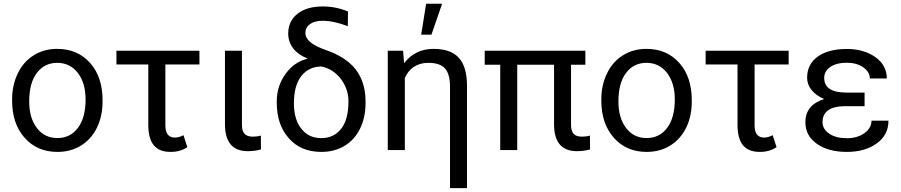

<svg xmlns="http://www.w3.org/2000/svg" viewBox="-20 -798 4793 1021"><path d="M44.4 -262.7C44.4 -180.7 66.9 -114.7 111.3 -64.9C155.8 -15.1 213.4 9.8 285.2 9.8C332.5 9.8 375 -1.5 411.6 -24.4C448.2 -47.4 476.1 -79.1 496.1 -120.1C515.6 -160.6 525.4 -207 525.4 -258.3V-264.6C525.4 -347.2 503.4 -413.6 459 -463.4C414.6 -513.2 356 -538.1 284.2 -538.1C237.8 -538.1 196.3 -526.9 160.2 -504.4C123.5 -481.9 95.2 -450.2 75.2 -408.7C54.7 -367.2 44.4 -320.8 44.4 -269ZM135.3 -258.3C135.3 -324.2 148.9 -375 176.3 -410.6C203.6 -446.3 239.7 -463.9 284.2 -463.9C329.6 -463.9 366.2 -445.8 394 -410.2C421.4 -374 435.1 -327.1 435.1 -269C435.1 -204.1 421.4 -153.8 394.5 -118.2C367.7 -82 331.1 -64 285.2 -64C239.7 -64 203.1 -81.5 176.3 -117.2C148.9 -152.8 135.3 -199.7 135.3 -258.3Z M1040.5 -528.3H599.1V-455.1H768.6V-133.3C769 -38.1 805.7 9.8 887.2 9.8C921.9 9.8 951.2 1.5 976.1 -15.6L955.6 -79.1C939.5 -70.8 924.8 -66.4 910.6 -66.4C876.5 -66.4 859.4 -87.9 859.4 -131.3V-455.1H1040.5Z M1176.3 -528.3V-137.7C1176.3 -42 1216.8 5.9 1297.9 5.9C1321.8 5.9 1344.7 2.9 1367.7 -3.4L1367.2 -77.1C1354.5 -73.2 1340.3 -71.3 1324.7 -71.3C1283.2 -71.3 1266.6 -92.3 1266.6 -133.3V-528.3Z M1512.7 -619.6C1512.7 -560.5 1548.8 -513.2 1613.3 -487.8L1613.8 -485.4C1566.9 -474.1 1528.3 -446.8 1497.6 -403.8C1466.8 -360.8 1451.7 -312.5 1451.7 -258.8V-252.4C1451.7 -173.8 1473.1 -110.4 1516.1 -62.5C1558.6 -14.2 1616.2 9.8 1688.5 9.8C1735.8 9.8 1777.3 -1 1813 -22.9C1848.6 -44.4 1876 -75.2 1895 -114.7C1914.1 -154.3 1923.8 -198.7 1923.8 -248.5V-267.6C1922.4 -331.5 1904.8 -385.3 1871.1 -429.2C1837.4 -472.7 1784.2 -507.3 1712.4 -532.2C1640.1 -557.1 1604 -586.9 1604 -622.1C1604 -662.6 1639.2 -687.5 1695.3 -687.5C1735.8 -687.5 1780.3 -677.7 1829.6 -658.7L1830.6 -736.8C1787.1 -754.9 1742.7 -763.7 1697.3 -763.7C1640.1 -763.7 1595.2 -751 1562.5 -725.1C1529.3 -699.2 1512.7 -664.1 1512.7 -619.6ZM1543 -248.5C1543 -312.5 1556.2 -360.8 1583 -394.5C1609.9 -427.7 1645 -444.3 1689.5 -444.3C1730 -436 1764.2 -414.6 1792 -378.9C1819.3 -343.3 1833 -303.2 1833 -258.8C1833 -194.3 1819.8 -145.5 1793.9 -112.8C1768.1 -80.1 1732.9 -63.5 1688.5 -63.5C1644 -63.5 1608.4 -80.1 1582.5 -113.3C1556.2 -146 1543 -191.4 1543 -248.5Z M2219.7 -613.8H2274.4L2331.1 -778.3H2246.1ZM2042 -528.3V0H2132.8V-383.3C2154.8 -434.1 2197.8 -463.9 2257.8 -463.9C2299.3 -463.9 2329.1 -453.6 2346.7 -433.6C2364.3 -413.6 2373 -381.3 2373 -336.9V202.6H2463.4V-342.3C2462.9 -475.1 2408.7 -538.1 2285.2 -538.1C2220.2 -538.1 2168 -512.7 2128.9 -461.9L2123.5 -528.3Z M3092.8 -528.3H2557.6V-453.6H2640.1V0H2730.5V-453.6H2926.3V-137.7C2926.3 -42 2966.8 5.9 3047.9 5.9C3071.8 5.9 3094.7 2.9 3117.7 -3.4L3117.2 -77.1C3104.5 -73.2 3090.3 -71.3 3074.7 -71.3C3032.2 -71.3 3016.6 -92.8 3016.6 -134.3V-453.6H3092.8Z M3177.7 -262.7C3177.7 -180.7 3200.2 -114.7 3244.6 -64.9C3289.1 -15.1 3346.7 9.8 3418.5 9.8C3465.8 9.8 3508.3 -1.5 3544.9 -24.4C3581.5 -47.4 3609.4 -79.1 3629.4 -120.1C3648.9 -160.6 3658.7 -207 3658.7 -258.3V-264.6C3658.7 -347.2 3636.7 -413.6 3592.3 -463.4C3547.9 -513.2 3489.3 -538.1 3417.5 -538.1C3371.1 -538.1 3329.6 -526.9 3293.5 -504.4C3256.8 -481.9 3228.5 -450.2 3208.5 -408.7C3188 -367.2 3177.7 -320.8 3177.7 -269ZM3268.6 -258.3C3268.6 -324.2 3282.2 -375 3309.6 -410.6C3336.9 -446.3 3373 -463.9 3417.5 -463.9C3462.9 -463.9 3499.5 -445.8 3527.3 -410.2C3554.7 -374 3568.4 -327.1 3568.4 -269C3568.4 -204.1 3554.7 -153.8 3527.8 -118.2C3501 -82 3464.4 -64 3418.5 -64C3373 -64 3336.4 -81.5 3309.6 -117.2C3282.2 -152.8 3268.6 -199.7 3268.6 -258.3Z M4173.8 -528.3H3732.4V-455.1H3901.9V-133.3C3902.3 -38.1 3939 9.8 4020.5 9.8C4055.2 9.8 4084.5 1.5 4109.4 -15.6L4088.9 -79.1C4072.8 -70.8 4058.1 -66.4 4043.9 -66.4C4009.8 -66.4 3992.7 -87.9 3992.7 -131.3V-455.1H4173.8Z M4354 -148.4C4354 -203.1 4392.1 -231.4 4468.3 -233.4H4577.6V-305.7H4481.9C4402.3 -305.7 4362.8 -331.5 4362.8 -383.8C4362.8 -407.7 4374 -427.2 4396 -442.4C4418 -457 4446.8 -464.4 4483.4 -464.4C4518.1 -464.4 4547.4 -456.1 4570.8 -439.9C4593.8 -423.3 4605.5 -403.8 4605.5 -380.9H4695.8C4695.8 -427.2 4675.8 -464.8 4635.3 -494.1C4594.7 -522.9 4543.9 -537.6 4483.4 -537.6C4417.5 -537.6 4366.2 -523.9 4328.6 -497.1C4291 -470.2 4272 -432.6 4272 -384.3C4272 -336.9 4305.7 -294.9 4362.8 -271.5C4295.9 -250 4262.7 -209 4262.7 -148.4C4262.7 -100.6 4282.7 -62.5 4323.2 -33.7C4363.8 -4.9 4417 9.8 4483.4 9.8C4547.9 9.8 4601.1 -5.4 4642.6 -35.6C4684.1 -65.4 4704.6 -106 4704.6 -156.2H4614.3C4614.3 -129.9 4601.6 -107.9 4576.7 -89.8C4551.3 -71.8 4520 -63 4483.4 -63C4444.8 -63 4414.1 -70.8 4390.1 -86.9C4366.2 -103 4354 -123.5 4354 -148.4Z"/></svg>

Font: Roboto
Style: Regular
Weight: 400
Designer: Google
Version: Version 2.137; 2017